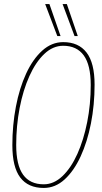

<svg xmlns="http://www.w3.org/2000/svg" viewBox="-20 -918 505 948"><path d="M196 10Q119 10 80 -41.5Q41 -93 41 -201Q41 -300 58.5 -391.5Q76 -483 109 -554.5Q142 -626 188.5 -668Q235 -710 292 -710Q368 -710 407.5 -658.5Q447 -607 447 -500Q447 -400 429 -308.5Q411 -217 378 -145.5Q345 -74 299 -32Q253 10 196 10ZM196 -8Q246 -8 288.5 -48.5Q331 -89 362 -158Q393 -227 410.5 -315Q428 -403 428 -498Q428 -597 393.5 -644.5Q359 -692 292 -692Q241 -692 198.5 -651.5Q156 -611 125 -542Q94 -473 77 -385Q60 -297 60 -202Q60 -103 94 -55.5Q128 -8 196 -8ZM263 -740 203 -898H224L279 -740ZM348 -740 289 -898H310L364 -740Z"/></svg>

Font: Georama SemiCondensed Thin
Style: Italic
Weight: 100
Width: 4
Italic angle: -9°
Designer: Jean-Baptiste Levee
Foundry: Production Type
Version: Version 1.000